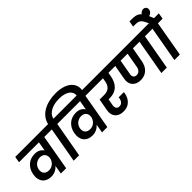

<svg xmlns="http://www.w3.org/2000/svg" viewBox="115 -2118 3228 3228"><g transform="rotate(-45 1729.0 -504.5)"><path d="M287 -178Q319 -178 345.5 -189Q372 -200 391.5 -218Q411 -236 424 -258.5Q437 -281 442 -304L444 -318Q447 -342 442 -364Q437 -386 423.5 -403.5Q410 -421 387.5 -431.5Q365 -442 332 -442Q303 -442 277 -432.5Q251 -423 230 -406Q209 -389 194.5 -365Q180 -341 175 -311Q165 -250 196 -214Q227 -178 287 -178ZM626 -632 515 0H389L416 -156Q384 -118 339.5 -96.5Q295 -75 238 -75Q188 -75 148.5 -92.5Q109 -110 84 -142Q59 -174 50 -220Q41 -266 52 -323Q61 -374 83.5 -415Q106 -456 139.5 -485.5Q173 -515 216.5 -530.5Q260 -546 310 -546Q370 -546 409 -524Q448 -502 470 -467L499 -632H26L44 -740H755L736 -632Z M823 0H694L806 -632H696L714 -740H825Q840 -807 880 -859Q920 -911 980 -946Q1040 -981 1116.5 -999.5Q1193 -1018 1279 -1018Q1367 -1018 1437.5 -998Q1508 -978 1555 -940.5Q1602 -903 1623 -849Q1644 -795 1632 -728L1629 -711H1501L1503 -726Q1511 -776 1493 -811Q1475 -846 1440 -868.5Q1405 -891 1357.5 -901.5Q1310 -912 1260 -912Q1210 -912 1160 -903.5Q1110 -895 1067.5 -874.5Q1025 -854 994 -821Q963 -788 953 -740H1065L1046 -632H936Z M1266 -178Q1298 -178 1324.5 -189Q1351 -200 1370.5 -218Q1390 -236 1403 -258.5Q1416 -281 1421 -304L1423 -318Q1426 -342 1421 -364Q1416 -386 1402.5 -403.5Q1389 -421 1366.5 -431.5Q1344 -442 1311 -442Q1282 -442 1256 -432.5Q1230 -423 1209 -406Q1188 -389 1173.5 -365Q1159 -341 1154 -311Q1144 -250 1175 -214Q1206 -178 1266 -178ZM1605 -632 1494 0H1368L1395 -156Q1363 -118 1318.5 -96.5Q1274 -75 1217 -75Q1167 -75 1127.5 -92.5Q1088 -110 1063 -142Q1038 -174 1029 -220Q1020 -266 1031 -323Q1040 -374 1062.5 -415Q1085 -456 1118.5 -485.5Q1152 -515 1195.5 -530.5Q1239 -546 1289 -546Q1349 -546 1388 -524Q1427 -502 1449 -467L1478 -632H1005L1023 -740H1734L1715 -632Z M1694 -740H2268L2249 -632H2152L2140 -563Q2130 -508 2109 -462Q2088 -416 2054.5 -383Q2021 -350 1972.5 -332Q1924 -314 1860 -314H1838L1818 -201Q1810 -158 1826 -129.5Q1842 -101 1884 -101Q1922 -101 1946.5 -126.5Q1971 -152 1979 -194L1982 -219H2106Q2105 -212 2104.5 -207Q2104 -202 2104 -198Q2088 -104 2029.5 -47.5Q1971 9 1874 9Q1822 9 1783.5 -7.5Q1745 -24 1721.5 -53Q1698 -82 1690 -121.5Q1682 -161 1691 -207L1729 -419H1831Q1914 -419 1955.5 -456.5Q1997 -494 2010 -563L2022 -632H1676Z M2460 -268Q2500 -268 2525.5 -293.5Q2551 -319 2559 -360L2607 -632H2441L2393 -360Q2385 -319 2403.5 -293.5Q2422 -268 2460 -268ZM2227 -740H3149L3130 -632H3020L2908 0H2779L2891 -632H2734L2687 -372Q2679 -327 2660.5 -288Q2642 -249 2612.5 -220.5Q2583 -192 2543 -175.5Q2503 -159 2452 -159Q2403 -159 2365 -174.5Q2327 -190 2302.5 -218Q2278 -246 2268.5 -285.5Q2259 -325 2268 -372L2315 -632H2209Z M3088 0 3200 -632H3089L3108 -740H3223Q3200 -790 3182 -819.5Q3164 -849 3144.5 -864Q3125 -879 3101.5 -883.5Q3078 -888 3044 -888H2995L3014 -993H3060Q3115 -993 3154 -985.5Q3193 -978 3224 -952Q3255 -926 3283 -876Q3311 -826 3344 -740H3458L3440 -632H3329L3218 0Z M3296 -822Q3263 -822 3244.5 -844.5Q3226 -867 3231 -899Q3237 -932 3263.5 -954.5Q3290 -977 3322 -977Q3356 -977 3374.5 -954.5Q3393 -932 3388 -899Q3382 -867 3355 -844.5Q3328 -822 3296 -822Z"/></g></svg>

Font: SVN-Poppins SemiBold
Style: Italic
Weight: 600
Italic angle: -10°
Designer: Ninad Kale (Devanagari), Jonny Pinhorn (Latin)
Foundry: Indian Type Foundry
Version: Version 3.002 2017; ttfautohint (v1.8.3)